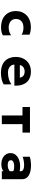

<svg xmlns="http://www.w3.org/2000/svg" viewBox="1664 -2254 673 4040"><g transform="rotate(90 2000.0 -233.5)"><path d="M723 42 722 -133C685 -101 621 -80 559 -80C446 -80 378 -144 378 -235C378 -324 442 -390 553 -391C610 -392 671 -381 709 -351V-519C672 -535 613 -547 551 -547C340 -547 212 -414 212 -235C212 -39 347 81 554 81C618 81 684 68 723 42Z M1339 -200H1783C1783 -200 1782 -227 1782 -238C1781 -412 1692 -548 1484 -548C1288 -548 1177 -405 1177 -232C1177 -35 1302 83 1503 83C1612 83 1701 61 1756 24L1754 -140C1702 -94 1608 -65 1504 -65C1405 -65 1337 -126 1339 -200ZM1612 -315H1349C1355 -369 1407 -416 1484 -416C1567 -416 1607 -371 1612 -315Z M2591 64V-371H2769V-528H2231V-371H2409V64Z M3582 28V64H3750C3751 -81 3749 -221 3750 -362C3751 -504 3604 -550 3462 -550C3394 -550 3326 -540 3277 -524V-374C3326 -393 3393 -405 3451 -405C3523 -405 3582 -387 3582 -337V-311C3553 -318 3510 -322 3472 -321C3307 -317 3200 -234 3200 -121C3200 8 3316 86 3469 73C3514 69 3560 51 3582 28ZM3582 -177V-104C3554 -79 3515 -63 3464 -60C3394 -57 3351 -80 3351 -126C3351 -163 3384 -191 3455 -195C3505 -198 3554 -192 3582 -177Z"/></g></svg>

Font: LINE Seed JP_OTF ExtraBold
Style: Regular
Weight: 800
Designer: LY Corporation & Fontrix & Fontworks
Version: Version 1.013